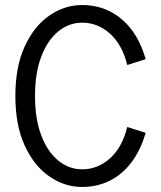

<svg xmlns="http://www.w3.org/2000/svg" viewBox="-20 -731 640 762"><path d="M306 11Q236 11 175.5 -31Q115 -73 78 -153.5Q41 -234 41 -350Q41 -466 78 -546.5Q115 -627 175.5 -669Q236 -711 306 -711Q367 -711 417 -685.5Q467 -660 503 -612Q539 -564 558 -496L485 -473Q465 -554 416.5 -597.5Q368 -641 306 -641Q254 -641 211.5 -606.5Q169 -572 144 -507Q119 -442 119 -350Q119 -258 144 -193Q169 -128 211.5 -93.5Q254 -59 306 -59Q368 -59 416.5 -102.5Q465 -146 485 -227L558 -204Q539 -137 503 -88.5Q467 -40 417 -14.5Q367 11 306 11Z"/></svg>

Font: Red Hat Mono VF Light
Style: Regular
Weight: 300
Monospace: yes
Designer: Pentagram, MCKL
Foundry: Pentagram, MCKL
Version: Version 1.023